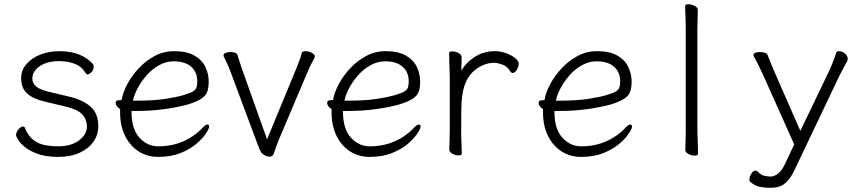

<svg xmlns="http://www.w3.org/2000/svg" viewBox="-20 -726 4040 908"><path d="M190 -246Q135 -259 107.5 -284.5Q80 -310 80 -356Q80 -394 105 -423Q130 -452 171 -468Q212 -484 261 -484Q318 -484 359 -466Q400 -448 420 -422Q423 -419 423 -412Q423 -394 412 -384Q401 -374 394 -374Q390 -374 387.5 -377.5Q385 -381 381 -386Q365 -411 340 -421.5Q315 -432 293 -434.5Q271 -437 261 -437Q203 -437 168 -413Q133 -389 133 -354Q133 -333 150.5 -317.5Q168 -302 211 -292L307 -269Q371 -254 408 -222Q445 -190 445 -128Q445 -89 422 -56Q399 -23 356.5 -3.5Q314 16 255 16Q199 16 160.5 2.5Q122 -11 99 -29.5Q76 -48 66 -64.5Q56 -81 56 -87Q56 -101 67.5 -114.5Q79 -128 89 -128Q95 -128 98 -121Q113 -83 138 -64Q163 -45 193.5 -39.5Q224 -34 255 -34Q317 -34 354 -62.5Q391 -91 391 -126Q391 -162 368.5 -185.5Q346 -209 290 -222Z M602 -201V-198Q602 -116 639.5 -75Q677 -34 728 -34Q793 -34 846.5 -57.5Q900 -81 940 -124Q952 -137 961 -137Q969 -137 969 -127Q969 -118 954 -95Q939 -72 909.5 -46.5Q880 -21 834.5 -2.5Q789 16 728 16Q677 16 636.5 -9.5Q596 -35 572 -82.5Q548 -130 548 -195V-210Q527 -224 527 -240Q527 -252 544 -252Q546 -252 550.5 -252.5Q555 -253 555 -253Q561 -289 582.5 -329Q604 -369 637 -404Q670 -439 712 -461.5Q754 -484 803 -484Q864 -484 900 -463Q936 -442 951.5 -409Q967 -376 967 -340Q967 -311 960 -292Q953 -273 932.5 -259.5Q912 -246 872 -233Q827 -220 762 -210.5Q697 -201 614 -201ZM630 -250Q706 -250 759.5 -258Q813 -266 847 -276Q878 -285 891.5 -293Q905 -301 909 -312Q913 -323 913 -341Q913 -385 884 -410.5Q855 -436 802 -436Q765 -436 732 -417.5Q699 -399 673.5 -370Q648 -341 631 -309Q614 -277 609 -250Z M1382 -404Q1389 -421 1395.5 -438.5Q1402 -456 1407 -475Q1410 -484 1425 -484Q1439 -484 1454 -476.5Q1469 -469 1469 -458Q1469 -456 1467 -452Q1460 -439 1450 -419.5Q1440 -400 1435 -387L1299 -66Q1293 -52 1287.5 -36.5Q1282 -21 1277 -6Q1274 6 1268 10.5Q1262 15 1254 15Q1244 15 1234 9.5Q1224 4 1218 -2Q1211 -10 1208 -19Q1205 -28 1197 -47L1069 -390Q1063 -407 1055 -423.5Q1047 -440 1038 -459Q1037 -461 1037 -464Q1037 -472 1047.5 -476Q1058 -480 1070 -480Q1081 -480 1091 -477Q1101 -474 1103 -466Q1106 -455 1112 -437.5Q1118 -420 1123 -404L1243 -67Z M1602 -201V-198Q1602 -116 1639.5 -75Q1677 -34 1728 -34Q1793 -34 1846.5 -57.5Q1900 -81 1940 -124Q1952 -137 1961 -137Q1969 -137 1969 -127Q1969 -118 1954 -95Q1939 -72 1909.5 -46.5Q1880 -21 1834.5 -2.5Q1789 16 1728 16Q1677 16 1636.5 -9.5Q1596 -35 1572 -82.5Q1548 -130 1548 -195V-210Q1527 -224 1527 -240Q1527 -252 1544 -252Q1546 -252 1550.5 -252.5Q1555 -253 1555 -253Q1561 -289 1582.5 -329Q1604 -369 1637 -404Q1670 -439 1712 -461.5Q1754 -484 1803 -484Q1864 -484 1900 -463Q1936 -442 1951.5 -409Q1967 -376 1967 -340Q1967 -311 1960 -292Q1953 -273 1932.5 -259.5Q1912 -246 1872 -233Q1827 -220 1762 -210.5Q1697 -201 1614 -201ZM1630 -250Q1706 -250 1759.5 -258Q1813 -266 1847 -276Q1878 -285 1891.5 -293Q1905 -301 1909 -312Q1913 -323 1913 -341Q1913 -385 1884 -410.5Q1855 -436 1802 -436Q1765 -436 1732 -417.5Q1699 -399 1673.5 -370Q1648 -341 1631 -309Q1614 -277 1609 -250Z M2107 -367Q2107 -377 2106 -398Q2105 -419 2104.5 -441Q2104 -463 2104 -474Q2104 -483 2119 -483Q2133 -483 2148 -475.5Q2163 -468 2163 -456Q2163 -444 2162.5 -426.5Q2162 -409 2162 -391Q2182 -429 2224.5 -456.5Q2267 -484 2320 -484Q2347 -484 2373 -474.5Q2399 -465 2416 -451.5Q2433 -438 2433 -425Q2433 -411 2424 -396Q2415 -381 2405 -381Q2397 -381 2391 -391Q2381 -411 2357 -420Q2333 -429 2317 -429Q2274 -429 2233 -400Q2192 -371 2175 -316Q2168 -293 2165 -266Q2162 -239 2161.5 -201Q2161 -163 2161 -106Q2161 -75 2162.5 -46Q2164 -17 2164 0Q2164 9 2149 9Q2136 9 2120.5 1.5Q2105 -6 2105 -18Q2105 -26 2105.5 -44.5Q2106 -63 2106.5 -81Q2107 -99 2107 -106Z M2602 -201V-198Q2602 -116 2639.5 -75Q2677 -34 2728 -34Q2793 -34 2846.5 -57.5Q2900 -81 2940 -124Q2952 -137 2961 -137Q2969 -137 2969 -127Q2969 -118 2954 -95Q2939 -72 2909.5 -46.5Q2880 -21 2834.5 -2.5Q2789 16 2728 16Q2677 16 2636.5 -9.5Q2596 -35 2572 -82.5Q2548 -130 2548 -195V-210Q2527 -224 2527 -240Q2527 -252 2544 -252Q2546 -252 2550.5 -252.5Q2555 -253 2555 -253Q2561 -289 2582.5 -329Q2604 -369 2637 -404Q2670 -439 2712 -461.5Q2754 -484 2803 -484Q2864 -484 2900 -463Q2936 -442 2951.5 -409Q2967 -376 2967 -340Q2967 -311 2960 -292Q2953 -273 2932.5 -259.5Q2912 -246 2872 -233Q2827 -220 2762 -210.5Q2697 -201 2614 -201ZM2630 -250Q2706 -250 2759.5 -258Q2813 -266 2847 -276Q2878 -285 2891.5 -293Q2905 -301 2909 -312Q2913 -323 2913 -341Q2913 -385 2884 -410.5Q2855 -436 2802 -436Q2765 -436 2732 -417.5Q2699 -399 2673.5 -370Q2648 -341 2631 -309Q2614 -277 2609 -250Z M3223 -590Q3223 -600 3222.5 -621Q3222 -642 3221 -664Q3220 -686 3220 -697Q3220 -706 3236 -706Q3249 -706 3264.5 -698.5Q3280 -691 3280 -679Q3280 -671 3279.5 -654.5Q3279 -638 3278.5 -620Q3278 -602 3278 -590V-105Q3278 -99 3279 -78Q3280 -57 3280.5 -34Q3281 -11 3281 1Q3281 10 3265 10Q3252 10 3236.5 2.5Q3221 -5 3221 -17Q3221 -25 3221.5 -43.5Q3222 -62 3222.5 -80Q3223 -98 3223 -105Z M3618 162Q3599 162 3575.5 158Q3552 154 3529 135Q3524 132 3524 123Q3524 110 3533 95.5Q3542 81 3553 81Q3560 81 3566 88Q3579 102 3595.5 105.5Q3612 109 3625 109Q3641 109 3659.5 95Q3678 81 3692 50L3736 -43L3586 -378Q3579 -393 3566.5 -418.5Q3554 -444 3545 -459Q3543 -463 3543 -465Q3543 -473 3552.5 -476.5Q3562 -480 3574 -480Q3586 -480 3597 -476.5Q3608 -473 3610 -466Q3617 -448 3624.5 -429.5Q3632 -411 3640 -392L3765 -107L3897 -382Q3907 -403 3917 -427.5Q3927 -452 3934 -475Q3937 -484 3948 -484Q3961 -484 3975 -473.5Q3989 -463 3989 -448Q3989 -442 3986 -436Q3978 -421 3967 -401Q3956 -381 3947 -362L3736 81Q3716 123 3691 142.5Q3666 162 3628 162Z"/></svg>

Font: Moon Stars Kai HW Light
Style: Regular
Weight: 300
Designer: GuiWonder
Version: Version 1.101